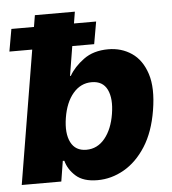

<svg xmlns="http://www.w3.org/2000/svg" viewBox="-52 -775 745 831"><g transform="rotate(-5 320.0 -359.5)"><path d="M9.6 0 130.3 -727.3H304L258.9 -452.1H262.4Q283.7 -489.7 326.3 -521.1Q369 -552.6 433.6 -552.6Q490.8 -552.6 535.2 -522.5Q579.5 -492.5 599.6 -430.6Q619.7 -368.6 603.7 -272.4Q588.4 -179.3 548.7 -117.2Q508.9 -55 454 -23.6Q399.1 7.8 338.8 7.8Q277 7.8 244.5 -21.5Q212 -50.8 202.4 -88.4H195.7L181.5 0ZM225.1 -272.7Q214.5 -206.3 234.4 -166.9Q254.3 -127.5 301.8 -127.5Q349.8 -127.5 382.3 -167.1Q414.8 -206.7 425.4 -272.7Q436.1 -338.4 417.1 -377.7Q398.1 -416.9 349.4 -416.9Q301.8 -416.9 268.8 -378.2Q235.8 -339.5 225.1 -272.7ZM6.7 -579.9 23.8 -676.8H392L375 -579.9Z"/></g></svg>

Font: Inter UI Extra Bold
Style: Italic
Weight: 800
Italic angle: 9.39999°
Designer: Rasmus Andersson
Foundry: rsms
Version: 3.2;8d6f07862